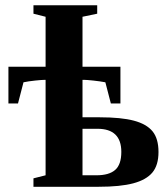

<svg xmlns="http://www.w3.org/2000/svg" viewBox="-20 -714 640 734"><path d="M585.9 -132.8Q585.9 -82.5 562.5 -54.4Q539.1 -26.4 489.5 -13.2Q439.9 0 357.4 0H107.9V-32.2L154.3 -43.9V-408.7H149.9Q140.1 -408.7 114.3 -406Q88.4 -403.3 69.8 -399.4L48.8 -318.4H12.2V-459H154.3V-649.9L107.9 -661.6V-693.8H351.6V-661.6L295.4 -649.9V-459H440.4V-318.4H403.8L382.8 -399.4Q362.3 -403.3 336.9 -406Q311.5 -408.7 302.7 -408.7H295.4V-265.6H360.8Q443.4 -265.6 491.9 -252.7Q540.5 -239.7 563.2 -211.9Q585.9 -184.1 585.9 -132.8ZM295.4 -43.9H348.6Q397 -43.9 420.4 -64.5Q443.8 -85 443.8 -133.3Q443.8 -221.7 352.5 -221.7H295.4Z"/></svg>

Font: Tinos
Style: Bold
Weight: 700
Designer: Steve Matteson
Foundry: Monotype Imaging Inc.
Version: Version 1.23